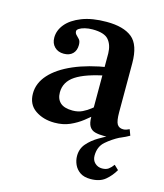

<svg xmlns="http://www.w3.org/2000/svg" viewBox="-104 -556 721 843"><g transform="rotate(15 256.0 -134.5)"><path d="M395 10Q371 10 354 5.5Q337 1 328 -13.5Q319 -28 319 -57V-345Q318 -384 298.5 -406.5Q279 -429 226 -429Q207 -429 191 -425Q175 -421 166 -415Q157 -409 157 -403Q157 -393 164 -386.5Q171 -380 178 -372Q185 -364 185 -347Q185 -322 170.5 -307.5Q156 -293 130 -293Q104 -293 88 -309Q72 -325 72 -351Q72 -384 95.5 -412.5Q119 -441 165 -459Q211 -477 277 -477Q354 -477 393 -445.5Q432 -414 432 -330V-108Q432 -68 440.5 -54Q449 -40 468 -40Q477 -40 483 -42.5Q489 -45 496 -48L506 -21Q491 -12 465 -1Q439 10 395 10ZM169 10Q118 10 81.5 -15Q45 -40 45 -90Q45 -137 80.5 -176.5Q116 -216 182 -244.5Q248 -273 339 -287V-249Q246 -231 202 -202Q158 -173 158 -125Q158 -95 176 -78.5Q194 -62 232 -62Q257 -62 276.5 -71.5Q296 -81 311.5 -93.5Q327 -106 338 -115V-74Q319 -56 294 -36.5Q269 -17 238.5 -3.5Q208 10 169 10ZM386 208Q356 208 338 195.5Q320 183 311.5 164Q303 145 303 125Q303 92 323.5 68.5Q344 45 373 28Q402 11 426 -1H464Q431 16 404 39.5Q377 63 377 104Q377 125 390.5 137.5Q404 150 423 150Q441 150 452 142Q463 134 473 120L493 139Q477 167 452.5 187.5Q428 208 386 208Z"/></g></svg>

Font: Frank Ruhl Libre Medium
Style: Regular
Weight: 500
Designer: Yanek Iontef
Foundry: Fontef
Version: Version 6.004